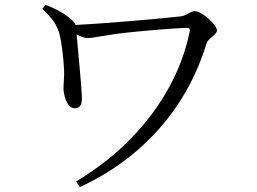

<svg xmlns="http://www.w3.org/2000/svg" viewBox="-20 -728 1040 777"><path d="M165 -708 151 -692C193 -654 211 -625 220 -593C230 -556 237 -490 239 -450C241 -416 237 -396 237 -370C237 -346 250 -290 282 -290C310 -290 313 -314 311 -343C309 -388 295 -533 290 -589C306 -580 321 -574 335 -574C359 -574 418 -588 493 -596C568 -604 696 -615 737 -615C747 -615 749 -611 748 -603C700 -357 524 -133 288 6L303 29C554 -86 737 -291 816 -553C821 -572 858 -587 858 -605C858 -627 797 -683 768 -683C752 -683 732 -664 713 -662C616 -651 378 -631 286 -627C284 -632 282 -636 278 -640C247 -671 210 -691 165 -708Z"/></svg>

Font: Noto Serif CJK KR
Style: Regular
Weight: 400
Designer: Ryoko NISHIZUKA 西塚涼子 (kana & ideographs); Frank Grießhammer (Latin, Greek & Cyrillic); Wenlong ZHANG 张文龙 (bopomofo); San
Foundry: Adobe
Version: Version 2.001;hotconv 1.1.0;makeotfexe 2.6.0